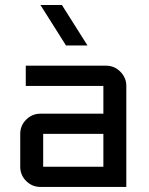

<svg xmlns="http://www.w3.org/2000/svg" viewBox="-20 -740 590 760"><path d="M326.2 -560.1H241.2L140.1 -720.2H225.1ZM480 0H140.1Q107.4 0 83.7 -23.4Q60.1 -46.9 60.1 -80.1V-210Q60.1 -243.2 83.7 -266.6Q107.4 -290 140.1 -290H389.2V-399.9H82V-480H399.9Q432.6 -480 456.3 -456.3Q480 -432.6 480 -399.9ZM389.2 -80.1V-210H150.9V-80.1Z"/></svg>

Font: Laconic
Style: Regular
Weight: 400
Designer: Robby Woodard
Version: Version 1.000